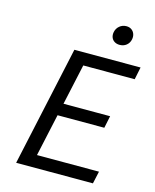

<svg xmlns="http://www.w3.org/2000/svg" viewBox="-125 -934 819 1017"><g transform="rotate(15 284.5 -425.0)"><path d="M484 0H63L206 -658H569L555 -590H273L159 -68H499ZM154 -300 169 -367H480L466 -300ZM430 -745Q414 -745 402 -752.5Q390 -760 385 -773Q380 -786 383 -802Q387 -823 403 -836.5Q419 -850 441 -850Q457 -850 468.5 -842Q480 -834 485 -820.5Q490 -807 487 -791Q483 -770 467.5 -757.5Q452 -745 430 -745Z"/></g></svg>

Font: Ysabeau Office Medium
Style: Italic
Weight: 500
Italic angle: -12°
Designer: Christian Thalmann (Catharsis Fonts)
Version: Version 2.001;gftools[0.9.30]; featfreeze: tnum,lnum,ss02